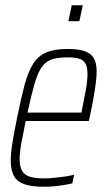

<svg xmlns="http://www.w3.org/2000/svg" viewBox="-20 -705 406 733"><path d="M148 8Q103 8 75 -1Q47 -10 34 -32Q21 -54 21 -92Q21 -121 27.5 -160.5Q34 -200 45 -254Q60 -329 73.5 -379.5Q87 -430 106 -460.5Q125 -491 156 -504.5Q187 -518 237 -518Q278 -518 302.5 -510Q327 -502 338 -483Q349 -464 349 -432Q349 -414 345.5 -386.5Q342 -359 336 -325.5Q330 -292 322 -256L319 -243H78Q68 -194 61.5 -158.5Q55 -123 55 -98Q55 -70 64 -53.5Q73 -37 93.5 -30.5Q114 -24 147 -24Q165 -24 186 -26Q207 -28 227.5 -31Q248 -34 263 -38L256 -5Q244 -2 226 1Q208 4 187.5 6Q167 8 148 8ZM85 -275H291L295 -296Q301 -326 307.5 -361Q314 -396 314 -422Q314 -450 305.5 -463.5Q297 -477 280.5 -481.5Q264 -486 239 -486Q202 -486 178.5 -478.5Q155 -471 139.5 -449Q124 -427 112 -385.5Q100 -344 85 -275ZM241 -624 254 -685H296L283 -624Z"/></svg>

Font: Saira Condensed Thin
Style: Italic
Weight: 250
Width: 3
Italic angle: -12°
Designer: Hector Gatti with collaboration of the Omnibus-Type team
Foundry: Omnibus-Type
Version: Version 1.101